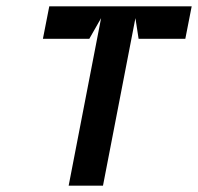

<svg xmlns="http://www.w3.org/2000/svg" viewBox="-20 -592 623 604"><path d="M115 -470H261L298 -535L196 -8H304L406 -535L416 -470H563L583 -572H135Z"/></svg>

Font: Charger Eco
Style: Obl
Weight: 1000
Designer: Jasper
Foundry: Cannot Into Space Fonts
Version: Version 1.1